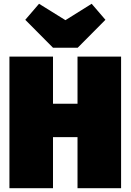

<svg xmlns="http://www.w3.org/2000/svg" viewBox="-20 -998 692 1018"><path d="M466 -978 327 -891 187 -978 114 -893 261 -745H392L539 -893ZM391 0H622V-698H391V-448H261V-698H30V0H261V-271H391Z"/></svg>

Font: Fira Sans Ultra
Style: Regular
Weight: 950
Designer: Carrois Corporate & Edenspiekermann AG
Foundry: Carrois Corporate GbR & Edenspiekermann AG
Version: Version 4.203;PS 004.203;hotconv 1.0.88;makeotf.lib2.5.64775